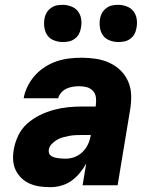

<svg xmlns="http://www.w3.org/2000/svg" viewBox="-20 -767 640 795"><path d="M189 8Q166 8 144.5 5Q123 2 103.5 -6.5Q84 -15 69 -29.5Q54 -44 45 -62.5Q36 -81 34.5 -103Q33 -125 37 -148Q42 -177 55.5 -205.5Q69 -234 92.5 -255Q116 -276 144.5 -290Q173 -304 202.5 -312Q232 -320 261.5 -323Q291 -326 320 -326H376L377 -333Q379 -349 377 -364.5Q375 -380 364.5 -391Q354 -402 339.5 -406Q325 -410 309 -410Q296 -410 282.5 -408Q269 -406 256.5 -400.5Q244 -395 234 -384Q224 -373 221 -360H78Q82 -385 94.5 -410Q107 -435 125 -455Q143 -475 166.5 -490Q190 -505 215.5 -513.5Q241 -522 267 -525Q293 -528 318 -528Q348 -528 377.5 -523.5Q407 -519 433 -507Q459 -495 479 -475.5Q499 -456 510.5 -430Q522 -404 523 -374Q524 -344 519 -314L467 0H322L337 -90Q326 -70 310.5 -51Q295 -32 276 -18.5Q257 -5 234 1.5Q211 8 189 8ZM252 -110Q271 -110 289.5 -117Q308 -124 322.5 -138.5Q337 -153 345 -171Q353 -189 356 -208H320Q307 -208 294 -207.5Q281 -207 267.5 -204.5Q254 -202 241 -198.5Q228 -195 216 -188Q204 -181 194 -170.5Q184 -160 182 -147Q181 -139 183.5 -132Q186 -125 192.5 -121Q199 -117 206 -115Q213 -113 221 -112Q229 -111 236.5 -110.5Q244 -110 252 -110ZM470 -593Q452 -593 434.5 -599.5Q417 -606 407 -619.5Q397 -633 394 -651.5Q391 -670 394 -689Q396 -702 402.5 -713.5Q409 -725 420.5 -733.5Q432 -742 444 -744.5Q456 -747 469 -747Q487 -747 504.5 -740.5Q522 -734 532.5 -720.5Q543 -707 546 -688.5Q549 -670 545 -651Q543 -638 537 -626.5Q531 -615 519.5 -606.5Q508 -598 495.5 -595.5Q483 -593 470 -593ZM240 -593Q222 -593 204.5 -599.5Q187 -606 177 -619.5Q167 -633 164 -651.5Q161 -670 164 -689Q166 -702 172.5 -713.5Q179 -725 190.5 -733.5Q202 -742 214 -744.5Q226 -747 239 -747Q257 -747 274.5 -740.5Q292 -734 302.5 -720.5Q313 -707 316 -688.5Q319 -670 315 -651Q313 -638 307 -626.5Q301 -615 289.5 -606.5Q278 -598 265.5 -595.5Q253 -593 240 -593Z"/></svg>

Font: Iosevka Heavy Extended Oblique
Style: Regular
Weight: 900
Width: 7
Italic angle: -9°
Monospace: yes
Designer: Belleve Invis
Foundry: Belleve Invis
Version: Version 32.5.0; ttfautohint (v1.8.4)